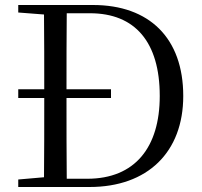

<svg xmlns="http://www.w3.org/2000/svg" viewBox="-20 -748 810 768"><path d="M424 -356V-391H246C246 -497 246 -597 247 -695H340C520 -695 619 -580 619 -364C619 -159 520 -33 329 -33H247C246 -133 246 -236 246 -356ZM53 -698 156 -690C157 -593 157 -494 157 -391H53V-356H157C157 -238 157 -137 156 -39L53 -30V0H338C571 0 713 -140 713 -364C713 -596 577 -728 352 -728H53Z"/></svg>

Font: Harano Aji Mincho
Style: Regular
Weight: 400
Foundry: Masamichi Hosoda
Version: HaranoAjiMincho-Regular version 20230610;ttx 4.39.4